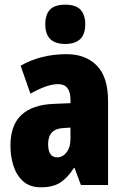

<svg xmlns="http://www.w3.org/2000/svg" viewBox="-20 -796 534 826"><path d="M266.1 -563Q348.6 -563 396.7 -513.7Q444.8 -464.4 444.8 -362.8V0H328.1L300.8 -73.2H297.9Q271 -31.2 239.5 -10.7Q208 9.8 155.8 9.8Q108.4 9.8 79.6 -16.1Q50.8 -42 37.8 -83Q24.9 -124 24.9 -168.9Q24.9 -257.8 72.5 -301.8Q120.1 -345.7 210.9 -349.1L283.2 -352.1V-366.2Q283.2 -434.1 230 -434.1Q183.6 -434.1 110.8 -393.1L68.8 -513.2Q109.4 -537.1 159.2 -550Q209 -563 266.1 -563ZM283.2 -247.1 252.9 -245.1Q187 -242.2 187 -175.8Q187 -119.1 226.1 -119.1Q250 -119.1 266.6 -140.9Q283.2 -162.6 283.2 -198.2ZM260.7 -775.9Q305.7 -775.9 326.2 -754.4Q346.7 -732.9 346.7 -690.9Q346.7 -606.9 260.7 -606.9Q174.8 -606.9 174.8 -690.9Q174.8 -733.9 195.3 -754.9Q215.8 -775.9 260.7 -775.9Z"/></svg>

Font: Open Sans Condensed ExtraBold
Style: Regular
Weight: 800
Width: 3
Designer: Monotype Design Team
Foundry: Monotype Imaging Inc.
Version: Version 3.000; ttfautohint (v1.8.4)